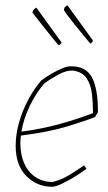

<svg xmlns="http://www.w3.org/2000/svg" viewBox="-20 -709 415 735"><path d="M179 6Q122 6 81 -35Q40 -76 40 -151Q40 -195 53 -240.5Q66 -286 88.5 -328Q111 -370 138 -401Q155 -414 176.5 -426.5Q198 -439 218.5 -447.5Q239 -456 252 -455Q308 -456 331.5 -413.5Q355 -371 355 -280L344 -261Q309 -247 239 -225.5Q169 -204 60 -190Q58 -174 58 -159Q59 -92 91.5 -53Q124 -14 180 -12Q213 -20 241 -36.5Q269 -53 302 -76L311 -63Q301 -56 287.5 -46.5Q274 -37 260 -29Q237 -15 214.5 -4.5Q192 6 179 6ZM149 -389Q116 -350 93 -301.5Q70 -253 62 -205Q144 -216 213 -235.5Q282 -255 336 -276Q336 -314 332 -349.5Q328 -385 311.5 -409.5Q295 -434 259 -439Q234 -440 203.5 -423.5Q173 -407 149 -389ZM326 -542Q317 -553 300.5 -572.5Q284 -592 267 -613.5Q250 -635 238 -651Q226 -667 225 -670Q225 -676 227 -680Q234 -687 238 -689L335 -555V-550Q333 -548 331 -546Q329 -544 326 -542ZM209 -537H203Q195 -546 181 -563.5Q167 -581 151.5 -600.5Q136 -620 123 -636.5Q110 -653 104 -661Q105 -663 106 -666Q107 -669 108 -671Q115 -678 119 -680L216 -546Z"/></svg>

Font: Labrada Thin
Style: Italic
Weight: 100
Italic angle: -7°
Designer: Mercedes Jáuregui
Foundry: Omnibus-Type Team
Version: Version 1.000; ttfautohint (v1.8.4.7-5d5b)